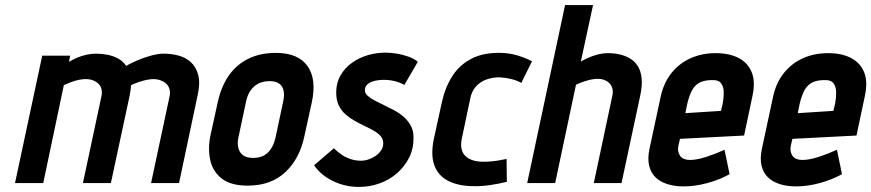

<svg xmlns="http://www.w3.org/2000/svg" viewBox="-20 -720 3426 755"><path d="M647 -342 574 0H684L757 -345Q768 -393 759.5 -425Q751 -457 730.5 -475.5Q710 -494 682 -501.5Q654 -509 624 -509Q602 -509 574.5 -501.5Q547 -494 521 -483Q495 -472 476 -461Q464 -479 445 -489.5Q426 -500 403.5 -504.5Q381 -509 357 -509Q340 -509 321 -505Q302 -501 284.5 -493.5Q267 -486 251 -477L256 -501H146L39 0H150L231 -385Q248 -393 263.5 -398.5Q279 -404 292.5 -406.5Q306 -409 317 -409Q333 -409 346 -404Q359 -399 367.5 -390.5Q376 -382 379 -369.5Q382 -357 379 -342L306 0H416L490 -345Q492 -356 493.5 -366Q495 -376 495 -385Q512 -393 529 -398.5Q546 -404 560 -406.5Q574 -409 582 -409Q598 -409 611.5 -404Q625 -399 634 -390.5Q643 -382 646.5 -369.5Q650 -357 647 -342Z M1177 -185 1206 -317Q1226 -409 1189 -460.5Q1152 -512 1065 -512Q1004 -512 957.5 -489.5Q911 -467 880.5 -424Q850 -381 836 -317L807 -185Q797 -134 807 -89.5Q817 -45 852.5 -17.5Q888 10 954 10Q1046 10 1102.5 -43.5Q1159 -97 1177 -185ZM1094 -323 1063 -177Q1058 -155 1047 -137Q1036 -119 1018.5 -109Q1001 -99 976 -99Q949 -99 935 -110Q921 -121 917 -139Q913 -157 917 -177L948 -323Q954 -349 966.5 -366Q979 -383 997.5 -392Q1016 -401 1040 -401Q1064 -401 1077.5 -391.5Q1091 -382 1095 -364.5Q1099 -347 1094 -323Z M1570 -386 1623 -477Q1609 -489 1587 -497Q1565 -505 1541 -509Q1517 -513 1496 -513Q1460 -513 1426 -503Q1392 -493 1364 -473Q1336 -453 1319 -423.5Q1302 -394 1302 -356Q1302 -327 1312 -306Q1322 -285 1338.5 -270.5Q1355 -256 1374.5 -245Q1394 -234 1414 -224.5Q1434 -215 1450.5 -205.5Q1467 -196 1477 -184.5Q1487 -173 1487 -156Q1487 -141 1478.5 -128.5Q1470 -116 1457 -107Q1444 -98 1429 -93Q1414 -88 1399 -88Q1378 -88 1358.5 -94.5Q1339 -101 1323 -112Q1307 -123 1293 -137L1215 -70Q1242 -31 1289.5 -8Q1337 15 1391 15Q1434 15 1473 1Q1512 -13 1542 -39.5Q1572 -66 1589.5 -101.5Q1607 -137 1606 -181Q1606 -206 1595.5 -225.5Q1585 -245 1568 -260Q1551 -275 1530.5 -286Q1510 -297 1490 -306.5Q1470 -316 1453 -325Q1436 -334 1425.5 -343.5Q1415 -353 1415 -365Q1415 -378 1422.5 -386Q1430 -394 1442 -398.5Q1454 -403 1466.5 -404.5Q1479 -406 1490 -406Q1506 -406 1520.5 -403.5Q1535 -401 1547.5 -396.5Q1560 -392 1570 -386Z M2030 -394 2072 -479Q2045 -493 2014.5 -502Q1984 -511 1952 -512Q1883 -514 1835.5 -490Q1788 -466 1759.5 -422Q1731 -378 1718 -320L1686 -174Q1673 -111 1688 -70Q1703 -29 1742 -9Q1781 11 1838 12Q1872 13 1906 8Q1940 3 1973 -5L1972 -95Q1972 -95 1964 -93.5Q1956 -92 1943 -89.5Q1930 -87 1913.5 -85.5Q1897 -84 1881 -84Q1858 -84 1840 -89.5Q1822 -95 1810.5 -106Q1799 -117 1795 -134.5Q1791 -152 1796 -175L1829 -332Q1835 -362 1852 -380.5Q1869 -399 1893 -407.5Q1917 -416 1944 -416Q1967 -415 1989.5 -409.5Q2012 -404 2030 -394Z M2264 -478 2312 -700H2202L2053 0H2163L2245 -387Q2263 -395 2278 -400Q2293 -405 2306 -407.5Q2319 -410 2330 -410Q2346 -410 2358 -405Q2370 -400 2378 -391Q2386 -382 2388.5 -370Q2391 -358 2388 -344L2315 0H2424L2498 -346Q2506 -385 2503 -413Q2500 -441 2488 -460Q2476 -479 2457.5 -490Q2439 -501 2417 -506Q2395 -511 2371 -511Q2351 -511 2330 -505.5Q2309 -500 2291.5 -492Q2274 -484 2264 -478Z M2648 -149 2654 -174 2906 -187 2939 -343Q2951 -399 2936 -436Q2921 -473 2884.5 -492Q2848 -511 2794 -511Q2740 -511 2695.5 -491Q2651 -471 2620.5 -433Q2590 -395 2578 -340L2534 -135Q2526 -97 2532.5 -69Q2539 -41 2557.5 -23Q2576 -5 2604.5 4Q2633 13 2668 13Q2713 13 2761 0Q2809 -13 2849 -35L2829 -131Q2794 -115 2757 -103Q2720 -91 2693 -91Q2680 -91 2670 -95Q2660 -99 2654.5 -107Q2649 -115 2647 -125.5Q2645 -136 2648 -149ZM2822 -313 2815 -284 2675 -275 2683 -314Q2690 -342 2699.5 -361.5Q2709 -381 2726.5 -392.5Q2744 -404 2775 -405Q2805 -407 2815.5 -392.5Q2826 -378 2826 -356Q2826 -334 2822 -313Z M3090 -149 3096 -174 3348 -187 3381 -343Q3393 -399 3378 -436Q3363 -473 3326.5 -492Q3290 -511 3236 -511Q3182 -511 3137.5 -491Q3093 -471 3062.5 -433Q3032 -395 3020 -340L2976 -135Q2968 -97 2974.5 -69Q2981 -41 2999.5 -23Q3018 -5 3046.5 4Q3075 13 3110 13Q3155 13 3203 0Q3251 -13 3291 -35L3271 -131Q3236 -115 3199 -103Q3162 -91 3135 -91Q3122 -91 3112 -95Q3102 -99 3096.5 -107Q3091 -115 3089 -125.5Q3087 -136 3090 -149ZM3264 -313 3257 -284 3117 -275 3125 -314Q3132 -342 3141.5 -361.5Q3151 -381 3168.5 -392.5Q3186 -404 3217 -405Q3247 -407 3257.5 -392.5Q3268 -378 3268 -356Q3268 -334 3264 -313Z"/></svg>

Font: Advent Pro
Style: Bold Italic
Weight: 700
Italic angle: -12°
Designer: VivaRado, Andreas Kalpakidis
Foundry: VivaRado, Andreas Kalpakidis
Version: Version 3.000